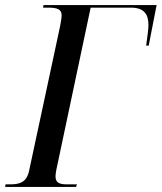

<svg xmlns="http://www.w3.org/2000/svg" viewBox="-47 -734 635 754"><path d="M-27 0H252L255 -10H218C190 -10 171 -14 171 -41C171 -48 172 -55 174 -66L309 -704H467C521 -704 536 -676 536 -635C536 -618 531 -587 527 -555H537L568 -714H124L122 -704H141C175 -704 195 -699 195 -674C195 -665 192 -646 189 -631L67 -62C57 -17 29 -10 -8 -10H-25Z"/></svg>

Font: Noto Serif Display Condensed Medium
Style: Italic
Weight: 500
Width: 3
Italic angle: -12°
Designer: Monotype Design Team
Foundry: Monotype Imaging Inc.
Version: Version 2.009